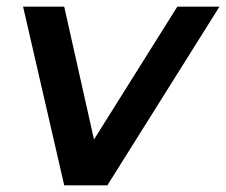

<svg xmlns="http://www.w3.org/2000/svg" viewBox="-20 -554 676 574"><path d="M172 0 49 -534H172L261 -137L510 -534H636L301 0Z"/></svg>

Font: Montserrat SemiBold
Style: Italic
Weight: 600
Italic angle: -11.3°
Designer: Julieta Ulanovsky
Foundry: Julieta Ulanovsky
Version: Version 9.000; ttfautohint (v1.8.4.7-5d5b)